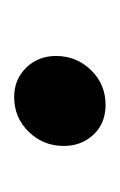

<svg xmlns="http://www.w3.org/2000/svg" viewBox="31 -448 169 271"><g transform="rotate(90 115.5 -312.5)"><path d="M59 -307Q59 -336 79 -356.5Q99 -377 128 -377Q154 -377 170 -360Q186 -343 186 -318Q186 -289 166 -268.5Q146 -248 117 -248Q92 -248 75.5 -265Q59 -282 59 -307Z"/></g></svg>

Font: FiraGO Book
Style: Italic
Weight: 350
Italic angle: -8°
Designer: bBox Type GmbH
Foundry: bBox Type GmbH
Version: Version 1.001